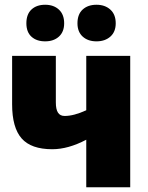

<svg xmlns="http://www.w3.org/2000/svg" viewBox="-20 -788 624 808"><path d="M215 -357Q215 -328 224 -314Q233 -300 252 -300Q291 -300 343 -324V-553H528V0H343V-200Q267 -160 200 -160Q111 -160 71 -205.5Q31 -251 31 -349V-553H215ZM170 -768Q206 -768 228 -747.5Q250 -727 250 -690Q250 -654 228 -634Q206 -614 170 -614Q134 -614 112.5 -633.5Q91 -653 91 -690Q91 -728 112.5 -748Q134 -768 170 -768ZM386 -768Q422 -768 444.5 -747.5Q467 -727 467 -690Q467 -654 444.5 -634Q422 -614 386 -614Q350 -614 328 -634Q306 -654 306 -690Q306 -728 328 -748Q350 -768 386 -768Z"/></svg>

Font: Noto Sans Display Black Narrow
Style: Regular
Weight: 900
Width: 4
Designer: Monotype Design team
Foundry: Monotype Imaging Inc.
Version: Version 1.000